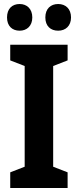

<svg xmlns="http://www.w3.org/2000/svg" viewBox="-20 -937 389 957"><path d="M15 -850C15 -807 41 -784 78 -784C114 -784 141 -808 141 -850C141 -893 114 -917 78 -917C41 -917 15 -894 15 -850ZM206 -850C206 -807 232 -784 270 -784C307 -784 334 -808 334 -850C334 -893 307 -917 270 -917C233 -917 206 -894 206 -850ZM317 0V-78L245 -106V-608L317 -636V-714H31V-636L103 -608V-106L31 -78V0Z"/></svg>

Font: Noto Sans Thai Looped Condensed
Style: Bold
Weight: 700
Width: 3
Designer: Sasikarn Vongin, Ben Mitchell
Foundry: The Fontpad Ltd
Version: Version 1.001